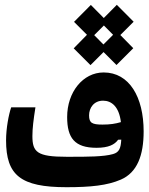

<svg xmlns="http://www.w3.org/2000/svg" viewBox="-20 -780 626 804"><path d="M258.3 3.9C360.4 3.9 429.2 -3.4 485.8 -27.8C554.7 -57.6 581.5 -129.4 581.5 -230C581.5 -373.5 521.5 -476.6 414.1 -476.6C326.7 -476.6 261.2 -393.6 261.2 -290C261.2 -201.7 293 -161.1 384.3 -161.1C434.1 -161.1 460 -174.3 474.6 -194.8L487.8 -195.3C485.8 -158.7 479 -142.1 453.1 -134.8C414.6 -123.5 343.8 -123.5 273.9 -123.5C268.6 -123.5 263.7 -123.5 258.3 -123.5C135.3 -123.5 115.7 -143.1 115.7 -210.4C115.7 -242.7 120.1 -277.8 128.4 -330.6H26.9C16.6 -301.3 5.4 -242.7 5.4 -192.4C5.4 -46.4 65.9 3.9 258.3 3.9ZM358.9 -507.3 413.6 -562 467.8 -507.8 538.1 -578.1 483.9 -633.3 539.6 -689 469.2 -759.8 414.6 -704.6 360.4 -759.3 290 -688.5 344.2 -634.3 288.6 -577.6ZM486.3 -268.6C462.9 -261.7 440.9 -258.3 409.2 -258.3C365.7 -258.3 353 -265.1 353 -296.9C353 -328.1 373 -358.4 411.6 -358.4C447.3 -358.4 478.5 -333.5 486.3 -268.6ZM413.1 -593.8 374.5 -632.8 415 -673.3 453.6 -634.3Z"/></svg>

Font: Cascadia Code NF SemiBold
Style: Regular
Weight: 600
Monospace: yes
Designer: Aaron Bell
Foundry: Saja Typeworks
Version: Version 2404.023